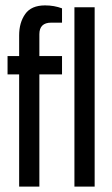

<svg xmlns="http://www.w3.org/2000/svg" viewBox="-20 -692 416 712"><path d="M210 -661V-608H170Q126 -608 126 -565V-484H210V-416H126V0H51V-416H8V-484H51V-561Q51 -608 73.5 -640Q96 -672 147 -672Q181 -672 210 -661ZM256 -665H331V0H256Z"/></svg>

Font: Pragati Narrow
Style: Regular
Weight: 400
Designer: Hector Gatti, Marcela Romero, Pablo Cosgaya and Nicolas Silva
Foundry: Omnibus-Type
Version: Version 1.010; ttfautohint (v1.3)